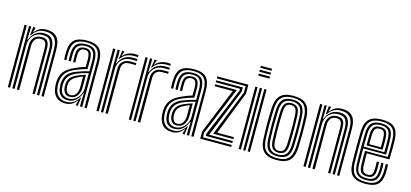

<svg xmlns="http://www.w3.org/2000/svg" viewBox="-66 -1287 3816 1784"><g transform="rotate(15 1841.5 -395.5)"><path d="M371.5 0V-440.8Q371.5 -459.8 369.1 -485.1Q366.8 -510.5 356 -534.4Q345.2 -558.2 320.6 -574.1Q296 -590 251 -590Q208.5 -590 179.2 -572Q150 -554 128.5 -519.5H123.2L131.5 -600H153L153.2 -592L141.5 -553.2H145.5Q166.5 -580.2 192.6 -594.5Q218.8 -608.8 257.8 -608.8Q309 -608.8 337 -590.4Q365 -572 376.8 -544.9Q388.5 -517.8 390.8 -490.2Q393 -462.8 393 -444.8V0ZM48 0V-600H69.5V0ZM91 0V-600H112.5L108.5 -474H113.5Q131.8 -519.8 164.2 -545.4Q196.8 -571 244.8 -570.5Q301.5 -570.2 325.6 -537.1Q349.8 -504 349.8 -439.2V0H328.2V-436.5Q328.2 -488.8 309.6 -520.2Q291 -551.8 237 -551.8Q196.2 -551.8 168.6 -533.2Q141 -514.8 126.9 -485.8Q112.8 -456.8 112.8 -425.2V0ZM134.5 0V-427Q134.5 -471.2 159.8 -501Q185 -530.8 232 -530.8Q269.5 -530.8 285 -513.9Q300.5 -497 303.6 -474Q306.8 -451 306.8 -432.5V0H285.2V-431.2Q285.2 -447.2 283.2 -466Q281.2 -484.8 269.6 -498.2Q258 -511.8 228.8 -511.8Q194 -511.8 175.5 -489.1Q157 -466.5 157 -429V0Z M785.2 0V-439.5Q785.2 -520.5 754.2 -555.6Q723.2 -590.8 651.2 -590.8Q577.2 -590.8 544 -560.5Q510.8 -530.2 508 -460.2Q507.2 -442.5 507.4 -422.2Q507.5 -402 508.8 -382.2H487.5Q485 -422 486.5 -461.2Q489.5 -540.5 528 -574.5Q566.5 -608.5 651.2 -608.5Q734.8 -608.5 770.8 -569.2Q806.8 -530 806.8 -439.5V0ZM742 0.2V-52L745.5 -126H740.8Q723 -81.2 692 -53.4Q661 -25.5 612 -25.8Q570.8 -25.8 544.9 -50.8Q519 -75.8 515.2 -125.2Q514.8 -135 514.2 -145.6Q513.8 -156.2 514.2 -165Q517.8 -212.2 540.9 -245Q564 -277.8 619.8 -300.2Q688.2 -327 742 -337.5V-439.5Q742 -501.8 721.1 -528.8Q700.2 -555.8 651.2 -555.8Q600 -555.8 576.6 -533.2Q553.2 -510.8 551.2 -459.2Q550.5 -441.8 550.6 -422Q550.8 -402.2 551.8 -382.2H530.2Q529.2 -403.2 529.1 -423.1Q529 -443 529.8 -459.8Q532 -520.5 560.2 -546.9Q588.5 -573.2 651.2 -573.2Q711.5 -573.2 737.5 -542.2Q763.5 -511.2 763.5 -439.5V0.2ZM599.2 8.8Q543.2 8.8 510.2 -24.9Q477.2 -58.5 472.2 -121.8Q471.2 -133.8 471 -147.1Q470.8 -160.5 471.2 -168.8Q475.2 -226.2 505.5 -265.1Q535.8 -304 605 -333.2Q632.2 -345.2 651.2 -352.9Q670.2 -360.5 698.8 -367.8V-439.5Q698.8 -480.8 688.6 -500.8Q678.5 -520.8 651.2 -520.8Q621.2 -520.8 608.4 -505.4Q595.5 -490 594.2 -456.5Q594 -446 593.9 -426Q593.8 -406 594.8 -382.2H573.2Q572.2 -408.5 572.4 -426.6Q572.5 -444.8 572.8 -458.8Q574.5 -502.8 593.6 -520.5Q612.8 -538.2 651.2 -538.2Q690 -538.2 705.1 -514.4Q720.2 -490.5 720.2 -439.5V-353Q688.5 -345.2 663.1 -336.2Q637.8 -327.2 612.2 -316.8Q549.2 -290.8 522.9 -254.9Q496.5 -219 492.8 -167Q492.2 -157.2 492.6 -146Q493 -134.8 493.8 -123.5Q498.2 -67.5 527.4 -37.9Q556.5 -8.2 605.8 -8.2Q650.2 -8.2 679.1 -29Q708 -49.8 725.8 -80.5H730.8L722.8 -17.2V0H701.2L701 -4.2L712.5 -46.8H708.5Q687.5 -19.8 662.6 -5.5Q637.8 8.8 599.2 8.8ZM619.8 -43Q655.2 -43 682.8 -62.8Q710.2 -82.5 725.8 -112.9Q741.2 -143.2 741.2 -175V-319.8Q716.2 -314.8 685.9 -305.2Q655.5 -295.8 627 -283.5Q583.5 -264.2 560.9 -236.4Q538.2 -208.5 535.8 -161.2Q535.2 -152 535.9 -143.5Q536.5 -135 537 -127.2Q540 -86 561.6 -64.5Q583.2 -43 619.8 -43ZM625 -61.8Q594.8 -61.8 578.6 -81.4Q562.5 -101 558.5 -129Q556.5 -146.8 557.2 -159.2Q559.5 -200 577.9 -224.6Q596.2 -249.2 634 -267Q652.2 -275.8 675.1 -284.1Q698 -292.5 719.8 -298.5V-173Q719.8 -128.5 695.8 -95.1Q671.8 -61.8 625 -61.8ZM628 -79Q662.8 -79 680.4 -106.5Q698 -134 698 -171.2V-275.8Q662 -263 641 -250.5Q608.5 -233 594.1 -213Q579.8 -193 579 -159.5Q578.8 -152.5 578.9 -145.5Q579 -138.5 580 -131Q582.5 -111.2 594 -95.1Q605.5 -79 628 -79Z M975.5 -519.5 986.2 -583V-600H1008L1008.2 -595.8L993.8 -553.2H997.8Q1015 -576.5 1045.8 -589.5Q1076.5 -602.5 1109 -602.5Q1123.5 -602.5 1143.8 -600.8V-581.8Q1128.5 -583.5 1110.5 -583.5Q1067.5 -583.5 1035 -568.8Q1002.5 -554 980.8 -519.5ZM943.2 0V-600H964.8L965 -548L960.8 -474H965.8Q1002.5 -564.2 1099.2 -564.2Q1111.5 -564.2 1124.4 -563.9Q1137.2 -563.5 1143.8 -562.8V-544Q1136.2 -544.5 1122.4 -544.9Q1108.5 -545.2 1095.2 -545.2Q1052 -545.2 1023 -527.8Q994 -510.2 979.5 -482.8Q965 -455.2 965 -425.2V0ZM900.2 0V-600H921.8V0ZM986.8 0V-427Q986.8 -472.2 1013.8 -498.4Q1040.8 -524.5 1085.8 -524.5H1143.8V-505.2Q1130.5 -505.5 1115 -505.4Q1099.5 -505.2 1085.8 -505.2Q1046.2 -505.2 1027.9 -485.1Q1009.5 -465 1009.5 -429V0Z M1287 -519.5 1297.8 -583V-600H1319.5L1319.8 -595.8L1305.2 -553.2H1309.2Q1326.5 -576.5 1357.2 -589.5Q1388 -602.5 1420.5 -602.5Q1435 -602.5 1455.2 -600.8V-581.8Q1440 -583.5 1422 -583.5Q1379 -583.5 1346.5 -568.8Q1314 -554 1292.2 -519.5ZM1254.8 0V-600H1276.2L1276.5 -548L1272.2 -474H1277.2Q1314 -564.2 1410.8 -564.2Q1423 -564.2 1435.9 -563.9Q1448.8 -563.5 1455.2 -562.8V-544Q1447.8 -544.5 1433.9 -544.9Q1420 -545.2 1406.8 -545.2Q1363.5 -545.2 1334.5 -527.8Q1305.5 -510.2 1291 -482.8Q1276.5 -455.2 1276.5 -425.2V0ZM1211.8 0V-600H1233.2V0ZM1298.2 0V-427Q1298.2 -472.2 1325.2 -498.4Q1352.2 -524.5 1397.2 -524.5H1455.2V-505.2Q1442 -505.5 1426.5 -505.4Q1411 -505.2 1397.2 -505.2Q1357.8 -505.2 1339.4 -485.1Q1321 -465 1321 -429V0Z M1812.5 0V-439.5Q1812.5 -520.5 1781.5 -555.6Q1750.5 -590.8 1678.5 -590.8Q1604.5 -590.8 1571.2 -560.5Q1538 -530.2 1535.2 -460.2Q1534.5 -442.5 1534.6 -422.2Q1534.8 -402 1536 -382.2H1514.8Q1512.2 -422 1513.8 -461.2Q1516.8 -540.5 1555.2 -574.5Q1593.8 -608.5 1678.5 -608.5Q1762 -608.5 1798 -569.2Q1834 -530 1834 -439.5V0ZM1769.2 0.2V-52L1772.8 -126H1768Q1750.2 -81.2 1719.2 -53.4Q1688.2 -25.5 1639.2 -25.8Q1598 -25.8 1572.1 -50.8Q1546.2 -75.8 1542.5 -125.2Q1542 -135 1541.5 -145.6Q1541 -156.2 1541.5 -165Q1545 -212.2 1568.1 -245Q1591.2 -277.8 1647 -300.2Q1715.5 -327 1769.2 -337.5V-439.5Q1769.2 -501.8 1748.4 -528.8Q1727.5 -555.8 1678.5 -555.8Q1627.2 -555.8 1603.9 -533.2Q1580.5 -510.8 1578.5 -459.2Q1577.8 -441.8 1577.9 -422Q1578 -402.2 1579 -382.2H1557.5Q1556.5 -403.2 1556.4 -423.1Q1556.2 -443 1557 -459.8Q1559.2 -520.5 1587.5 -546.9Q1615.8 -573.2 1678.5 -573.2Q1738.8 -573.2 1764.8 -542.2Q1790.8 -511.2 1790.8 -439.5V0.2ZM1626.5 8.8Q1570.5 8.8 1537.5 -24.9Q1504.5 -58.5 1499.5 -121.8Q1498.5 -133.8 1498.2 -147.1Q1498 -160.5 1498.5 -168.8Q1502.5 -226.2 1532.8 -265.1Q1563 -304 1632.2 -333.2Q1659.5 -345.2 1678.5 -352.9Q1697.5 -360.5 1726 -367.8V-439.5Q1726 -480.8 1715.9 -500.8Q1705.8 -520.8 1678.5 -520.8Q1648.5 -520.8 1635.6 -505.4Q1622.8 -490 1621.5 -456.5Q1621.2 -446 1621.1 -426Q1621 -406 1622 -382.2H1600.5Q1599.5 -408.5 1599.6 -426.6Q1599.8 -444.8 1600 -458.8Q1601.8 -502.8 1620.9 -520.5Q1640 -538.2 1678.5 -538.2Q1717.2 -538.2 1732.4 -514.4Q1747.5 -490.5 1747.5 -439.5V-353Q1715.8 -345.2 1690.4 -336.2Q1665 -327.2 1639.5 -316.8Q1576.5 -290.8 1550.1 -254.9Q1523.8 -219 1520 -167Q1519.5 -157.2 1519.9 -146Q1520.2 -134.8 1521 -123.5Q1525.5 -67.5 1554.6 -37.9Q1583.8 -8.2 1633 -8.2Q1677.5 -8.2 1706.4 -29Q1735.2 -49.8 1753 -80.5H1758L1750 -17.2V0H1728.5L1728.2 -4.2L1739.8 -46.8H1735.8Q1714.8 -19.8 1689.9 -5.5Q1665 8.8 1626.5 8.8ZM1647 -43Q1682.5 -43 1710 -62.8Q1737.5 -82.5 1753 -112.9Q1768.5 -143.2 1768.5 -175V-319.8Q1743.5 -314.8 1713.1 -305.2Q1682.8 -295.8 1654.2 -283.5Q1610.8 -264.2 1588.1 -236.4Q1565.5 -208.5 1563 -161.2Q1562.5 -152 1563.1 -143.5Q1563.8 -135 1564.2 -127.2Q1567.2 -86 1588.9 -64.5Q1610.5 -43 1647 -43ZM1652.2 -61.8Q1622 -61.8 1605.9 -81.4Q1589.8 -101 1585.8 -129Q1583.8 -146.8 1584.5 -159.2Q1586.8 -200 1605.1 -224.6Q1623.5 -249.2 1661.2 -267Q1679.5 -275.8 1702.4 -284.1Q1725.2 -292.5 1747 -298.5V-173Q1747 -128.5 1723 -95.1Q1699 -61.8 1652.2 -61.8ZM1655.2 -79Q1690 -79 1707.6 -106.5Q1725.2 -134 1725.2 -171.2V-275.8Q1689.2 -263 1668.2 -250.5Q1635.8 -233 1621.4 -213Q1607 -193 1606.2 -159.5Q1606 -152.5 1606.1 -145.5Q1606.2 -138.5 1607.2 -131Q1609.8 -111.2 1621.2 -95.1Q1632.8 -79 1655.2 -79Z M2003 -75.5 2179.8 -519V-581H1902.5V-600H2201.5V-514.5L2037 -94.5H2197.2V-75.5ZM1941.8 -37.8V-58.2L2136.2 -526.8V-543.2H1902.5V-562.2H2158.2V-523.5L1969 -56.8H2197.2V-37.8ZM1898.5 0V-69.2L2075.8 -505.5H1902.5V-524.5H2110.5L1920 -63.8V-19H2197.2V0Z M2267.8 -781V-800H2375.8V-781ZM2267.8 -743.2V-762.2H2375.8V-743.2ZM2267.8 -705.5V-724.5H2375.8V-705.5ZM2354.8 0V-600H2376.2V0ZM2268.2 0V-600H2289.8V0ZM2311.5 0V-600H2333V0Z M2634 8.5Q2548.5 8.5 2509.4 -30Q2470.2 -68.5 2466.2 -156.5Q2463 -236.8 2463 -304.8Q2463 -372.8 2466.2 -444.2Q2470.8 -531.8 2509.6 -570.1Q2548.5 -608.5 2634 -608.5Q2720 -608.5 2758.5 -569.8Q2797 -531 2801 -443.8Q2804.5 -362.5 2804.4 -294.4Q2804.2 -226.2 2801.2 -156.2Q2796.8 -67.5 2757.4 -29.5Q2718 8.5 2634 8.5ZM2634 -9.2Q2707.5 -9.2 2741.5 -43.5Q2775.5 -77.8 2779.5 -157.2Q2782.8 -226.8 2782.9 -293Q2783 -359.2 2779.5 -442.8Q2776 -520 2742.8 -555.4Q2709.5 -590.8 2634 -590.8Q2559 -590.8 2525.2 -556Q2491.5 -521.2 2487.8 -442Q2485 -378.8 2484.6 -310.2Q2484.2 -241.8 2488 -156.5Q2491.5 -74.2 2527.6 -41.8Q2563.8 -9.2 2634 -9.2ZM2634 -26.8Q2572.5 -26.8 2542.5 -56.6Q2512.5 -86.5 2509.2 -159.5Q2506.5 -229.8 2506.4 -301.6Q2506.2 -373.5 2509.2 -440.2Q2512.8 -511.2 2541.5 -542.2Q2570.2 -573.2 2634 -573.2Q2694.2 -573.2 2724.4 -544Q2754.5 -514.8 2757.8 -443Q2761 -363.8 2761.1 -295.8Q2761.2 -227.8 2758.2 -160.2Q2754.8 -87.8 2725.5 -57.2Q2696.2 -26.8 2634 -26.8ZM2634 -44.2Q2685 -44.2 2709.2 -70.9Q2733.5 -97.5 2736.5 -160.8Q2739.2 -219.5 2739.5 -289.8Q2739.8 -360 2736.5 -439.8Q2733.8 -503.5 2709 -529.6Q2684.2 -555.8 2634 -555.8Q2582.8 -555.8 2558.4 -529.2Q2534 -502.8 2530.8 -439.5Q2528.2 -381.2 2527.9 -311Q2527.5 -240.8 2531 -160.2Q2533.8 -95.8 2559 -70Q2584.2 -44.2 2634 -44.2ZM2634 -61.8Q2594.8 -61.8 2574.9 -84Q2555 -106.2 2552.5 -161Q2549.5 -235 2549.5 -302Q2549.5 -369 2552.5 -438.5Q2555 -492.2 2574.1 -515.2Q2593.2 -538.2 2634 -538.2Q2672.5 -538.2 2692.5 -516.4Q2712.5 -494.5 2714.8 -439.2Q2720.8 -292.8 2715 -161.8Q2712.5 -107.5 2693.2 -84.6Q2674 -61.8 2634 -61.8ZM2634 -79.2Q2664.2 -79.2 2677.8 -99.2Q2691.2 -119.2 2693.2 -162.8Q2696 -223.8 2696.2 -290.6Q2696.5 -357.5 2693.2 -438.2Q2691.5 -482 2677.4 -501.4Q2663.2 -520.8 2634 -520.8Q2603.2 -520.8 2589.6 -500.8Q2576 -480.8 2574 -437.5Q2571 -370 2571 -305.5Q2571 -241 2574.2 -161.8Q2576 -116.5 2590.6 -97.9Q2605.2 -79.2 2634 -79.2Z M3214.8 0V-440.8Q3214.8 -459.8 3212.4 -485.1Q3210 -510.5 3199.2 -534.4Q3188.5 -558.2 3163.9 -574.1Q3139.2 -590 3094.2 -590Q3051.8 -590 3022.5 -572Q2993.2 -554 2971.8 -519.5H2966.5L2974.8 -600H2996.2L2996.5 -592L2984.8 -553.2H2988.8Q3009.8 -580.2 3035.9 -594.5Q3062 -608.8 3101 -608.8Q3152.2 -608.8 3180.2 -590.4Q3208.2 -572 3220 -544.9Q3231.8 -517.8 3234 -490.2Q3236.2 -462.8 3236.2 -444.8V0ZM2891.2 0V-600H2912.8V0ZM2934.2 0V-600H2955.8L2951.8 -474H2956.8Q2975 -519.8 3007.5 -545.4Q3040 -571 3088 -570.5Q3144.8 -570.2 3168.9 -537.1Q3193 -504 3193 -439.2V0H3171.5V-436.5Q3171.5 -488.8 3152.9 -520.2Q3134.2 -551.8 3080.2 -551.8Q3039.5 -551.8 3011.9 -533.2Q2984.2 -514.8 2970.1 -485.8Q2956 -456.8 2956 -425.2V0ZM2977.8 0V-427Q2977.8 -471.2 3003 -501Q3028.2 -530.8 3075.2 -530.8Q3112.8 -530.8 3128.2 -513.9Q3143.8 -497 3146.9 -474Q3150 -451 3150 -432.5V0H3128.5V-431.2Q3128.5 -447.2 3126.5 -466Q3124.5 -484.8 3112.9 -498.2Q3101.2 -511.8 3072 -511.8Q3037.2 -511.8 3018.8 -489.1Q3000.2 -466.5 3000.2 -429V0Z M3488.2 8.5Q3403.8 8.5 3365 -25.9Q3326.2 -60.2 3322.5 -141Q3321.2 -169 3320.8 -210.5Q3320.2 -252 3320.2 -298Q3320.2 -344 3320.9 -386Q3321.5 -428 3322.5 -457Q3327 -539 3366 -573.8Q3405 -608.5 3487 -608.5Q3568.2 -608.5 3606 -574.8Q3643.8 -541 3647.5 -461Q3649 -427 3649.1 -375.5Q3649.2 -324 3646.5 -269H3428.2Q3428.5 -235.5 3429 -203.4Q3429.5 -171.2 3430.2 -149.2Q3432 -111.8 3444.9 -95.5Q3457.8 -79.2 3488.2 -79.2Q3515 -79.2 3526.5 -94Q3538 -108.8 3539.5 -146.2Q3540.8 -172.2 3538.5 -219.5H3560.2Q3562.5 -172.5 3561.2 -145.2Q3559.2 -99.2 3542.6 -80.5Q3526 -61.8 3488.2 -61.8Q3446.8 -61.8 3428.5 -81.1Q3410.2 -100.5 3408.5 -147Q3407.5 -171.8 3407.1 -210.8Q3406.8 -249.8 3406.8 -286.5H3625.8Q3627.8 -334.2 3627.6 -381.1Q3627.5 -428 3626 -460Q3622.8 -532 3589.5 -561.4Q3556.2 -590.8 3487 -590.8Q3414.8 -590.8 3381.5 -559.5Q3348.2 -528.2 3344.2 -455.8Q3343 -425.8 3342.4 -383.5Q3341.8 -341.2 3341.9 -296Q3342 -250.8 3342.5 -210.2Q3343 -169.8 3344 -143Q3347.5 -71.2 3380.6 -40.2Q3413.8 -9.2 3488.2 -9.2Q3559.5 -9.2 3591 -39.6Q3622.5 -70 3626 -142Q3626.8 -158.5 3626.4 -179Q3626 -199.5 3625 -219.5H3646.5Q3647.5 -201.2 3647.9 -180.1Q3648.2 -159 3647.5 -141.2Q3643.8 -60.5 3607.1 -26Q3570.5 8.5 3488.2 8.5ZM3488.2 -26.8Q3425.8 -26.8 3397.2 -53.2Q3368.8 -79.8 3365.5 -143.8Q3364.5 -171.5 3364 -212.8Q3363.5 -254 3363.5 -299.2Q3363.5 -344.5 3364 -385.6Q3364.5 -426.8 3365.8 -454.2Q3369.2 -519 3397.6 -546.1Q3426 -573.2 3487 -573.2Q3545 -573.2 3573.2 -548Q3601.5 -522.8 3604.2 -459.5Q3605.5 -433.8 3605.9 -392.6Q3606.2 -351.5 3604.8 -304H3385.2Q3385 -257 3385.1 -220.5Q3385.2 -184 3386 -145.5Q3386.8 -91 3410 -67.6Q3433.2 -44.2 3488.2 -44.2Q3534.8 -44.2 3557.4 -65.5Q3580 -86.8 3582.8 -143.2Q3584 -173.8 3581.8 -219.5H3603.2Q3604.2 -199.2 3604.6 -179.6Q3605 -160 3604.2 -142.8Q3601.2 -79.5 3574.9 -53.1Q3548.5 -26.8 3488.2 -26.8ZM3385.2 -321.5H3583.5Q3584.5 -363.2 3584.1 -399.5Q3583.8 -435.8 3582.8 -459Q3580.2 -514.8 3556.2 -535.2Q3532.2 -555.8 3487 -555.8Q3437.2 -555.8 3413.8 -532.6Q3390.2 -509.5 3387.2 -453Q3386.5 -435 3386 -398.4Q3385.5 -361.8 3385.2 -321.5ZM3406.8 -339.2Q3407 -365.8 3407.5 -396.4Q3408 -427 3408.8 -451.8Q3411.2 -499 3429.4 -518.6Q3447.5 -538.2 3487 -538.2Q3525.5 -538.2 3542.4 -519.5Q3559.2 -500.8 3561.2 -457Q3562 -440.2 3562.5 -408.1Q3563 -376 3562 -339.2ZM3428.8 -356.8H3540.5Q3541 -387.2 3540.6 -415.1Q3540.2 -443 3539.5 -456.2Q3538 -491.5 3525.9 -506.1Q3513.8 -520.8 3487 -520.8Q3458.2 -520.8 3445.2 -505Q3432.2 -489.2 3430.5 -450.8Q3429.8 -431.2 3429.4 -408.2Q3429 -385.2 3428.8 -356.8Z"/></g></svg>

Font: Big Shoulders Inline Display
Style: Bold
Weight: 700
Designer: Patric King
Foundry: XO Type Co
Version: Version 1.000